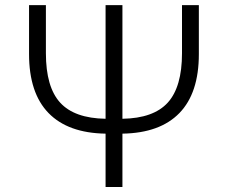

<svg xmlns="http://www.w3.org/2000/svg" viewBox="-20 -748 912 768"><path d="M708 -727.5H775.4V-531.7Q775.4 -376 697.8 -295.9Q620.1 -215.8 469.7 -213.4V0H402.3V-213.4Q252 -215.8 174.1 -295.9Q96.2 -376 96.2 -531.7V-727.5H163.6V-535.2Q163.6 -399.9 220.7 -337.4Q277.8 -274.9 402.3 -272.9V-727.5H469.7V-272.9Q594.2 -274.9 651.1 -337.6Q708 -400.4 708 -535.2Z"/></svg>

Font: Inter Light
Style: Regular
Weight: 300
Designer: Rasmus Andersson
Foundry: rsms
Version: Version 4.000;git-a52131595